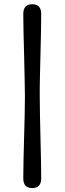

<svg xmlns="http://www.w3.org/2000/svg" viewBox="-20 -772 314 932"><path d="M101 -305Q100.5 -342.5 99.5 -395.2Q98.5 -448 97 -505.2Q95.5 -562.5 94.2 -615Q93 -667.5 93 -704Q93 -751.5 136.5 -751.5Q180 -751.5 180 -704Q180 -670 179 -618.2Q178 -566.5 176.5 -508.8Q175 -451 173.8 -397.2Q172.5 -343.5 173 -305Q173 -267 174 -213.2Q175 -159.5 176.5 -101.8Q178 -44 179 7.8Q180 59.5 180 93.5Q180 141 136.5 141Q93 141 93 93.5Q93 57 94.2 4.5Q95.5 -48 97 -105.2Q98.5 -162.5 99.8 -215.2Q101 -268 101 -305Z"/></svg>

Font: Fraunces 72pt S100 SemiBold
Style: Regular
Weight: 600
Version: Version 1.000; ttfautohint (v1.8.3)